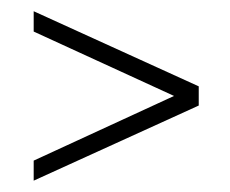

<svg xmlns="http://www.w3.org/2000/svg" viewBox="-20 -521 410 342"><path d="M40 -199.2V-234.9L290 -350.1L40 -464.8V-501L334 -367.2V-333Z"/></svg>

Font: Bebas Neue Book
Style: Regular
Weight: 400
Designer: Ryoichi Tsunekawa
Foundry: Ryoichi Tsunekawa
Version: Version 001.003